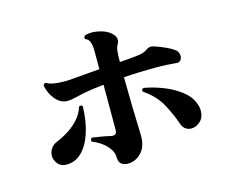

<svg xmlns="http://www.w3.org/2000/svg" viewBox="-97 -851 1194 975"><g transform="rotate(-15 500.0 -363.5)"><path d="M462 -18Q442 -18 428.5 -28.5Q415 -39 415 -63Q415 -95 387.5 -125Q360 -155 313 -174Q312 -176 312 -180Q312 -190 320 -193Q341 -190 368 -185.5Q395 -181 414 -176Q417 -175 420 -175Q423 -175 425 -175Q446 -175 446 -199V-437Q378 -430 341.5 -422.5Q305 -415 285.5 -410Q266 -405 248 -405Q213 -405 186 -437Q159 -469 151 -512Q156 -526 169 -521Q180 -513 203 -509Q226 -505 254 -505Q263 -505 272.5 -505Q282 -505 291 -506Q321 -509 362 -512Q403 -515 446 -519V-610Q446 -646 439 -663Q432 -680 418 -684Q414 -688 414 -693Q414 -698 419 -703Q434 -709 457 -709Q484 -709 514.5 -699Q545 -689 564 -667Q575 -654 575 -639Q575 -627 567 -614Q560 -603 558 -580.5Q556 -558 556 -529V-527L606 -531Q644 -534 666.5 -538Q689 -542 706 -555Q716 -562 730 -562Q736 -562 757 -554.5Q778 -547 802.5 -536Q827 -525 843 -513Q854 -506 858 -496Q862 -486 862 -477Q862 -464 853.5 -454.5Q845 -445 830 -448Q811 -450 783 -451.5Q755 -453 721 -453Q682 -453 639.5 -451.5Q597 -450 556 -447Q557 -352 558.5 -290Q560 -228 561.5 -191.5Q563 -155 563 -138Q563 -80 533 -49Q503 -18 462 -18ZM770 -145Q751 -201 720.5 -256Q690 -311 629 -352Q628 -354 628 -357Q628 -366 638 -369Q690 -360 740 -340Q790 -320 827.5 -291Q865 -262 879 -227Q889 -204 889 -183Q889 -147 867 -127Q845 -107 820 -107Q804 -107 790.5 -116Q777 -125 770 -145ZM161 -94Q131 -94 115 -113.5Q99 -133 99 -156Q99 -175 110 -192.5Q121 -210 143 -219Q175 -232 206.5 -252Q238 -272 262.5 -300Q287 -328 297 -362Q302 -365 305 -365Q313 -365 316 -358Q314 -281 294.5 -221Q275 -161 241 -127.5Q207 -94 161 -94Z"/></g></svg>

Font: Zen Antique
Style: Regular
Weight: 400
Designer: Yoshimichi Ohira
Foundry: Positype
Version: Version 1.001